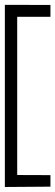

<svg xmlns="http://www.w3.org/2000/svg" viewBox="-20 -725 228 790"><path d="M0 -705.1 187.5 -704.6V-655.8H50.8V-4.9L187.5 -4.4V43L0 44.4Z"/></svg>

Font: ERD_A
Style: Medium
Weight: 500
Version: Version 001.000